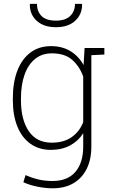

<svg xmlns="http://www.w3.org/2000/svg" viewBox="-20 -782 604 1015"><path d="M258.8 213.4Q220.2 213.4 177.7 204.8Q135.3 196.3 103.5 181.2L115.2 143.6Q148.9 158.7 182.9 166.7Q216.8 174.8 257.8 174.8Q337.4 174.8 378.7 126.5Q419.9 78.1 419.9 -6.8V-77.6Q394 -36.6 350.6 -13.2Q307.1 10.3 248.5 10.3Q186 10.3 140.9 -22Q95.7 -54.2 71.8 -113.3Q47.9 -172.4 47.9 -252V-262.2Q47.9 -346.7 71.8 -408.4Q95.7 -470.2 140.9 -504.2Q186 -538.1 249.5 -538.1Q309.1 -538.1 352.5 -511.5Q396 -484.9 421.9 -438L427.2 -528.3H462.9V-6.8Q462.9 60.5 438.5 110.1Q414.1 159.7 368.4 186.5Q322.8 213.4 258.8 213.4ZM253.4 -27.8Q317.9 -27.8 359.4 -57.4Q400.9 -86.9 419.9 -136.7V-377.4Q401.4 -429.7 362.5 -464.8Q323.7 -500 254.4 -500Q201.2 -500 164.6 -469.7Q127.9 -439.5 109.4 -386Q90.8 -332.5 90.8 -262.2V-252Q90.8 -149.4 132.1 -88.6Q173.3 -27.8 253.4 -27.8ZM452.1 -489.7 440.9 -528.3H531.7V-493.7ZM275.9 -638.2Q211.4 -638.2 174.3 -671.9Q137.2 -705.6 137.7 -758.8L138.7 -761.7H175.3Q175.3 -722.2 199.5 -697.5Q223.6 -672.9 275.9 -672.9Q326.2 -672.9 351.3 -697.8Q376.5 -722.7 376.5 -761.7H413.1L414.1 -758.8Q414.1 -705.6 377.2 -671.9Q340.3 -638.2 275.9 -638.2Z"/></svg>

Font: Roboto Slab ExtraLight
Style: Regular
Weight: 250
Designer: Google
Version: Version 2.000; ttfautohint (v1.8.1.43-b0c9)